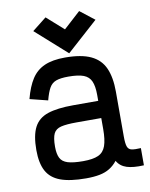

<svg xmlns="http://www.w3.org/2000/svg" viewBox="-94 -929 789 1011"><g transform="rotate(-10 300.0 -423.0)"><path d="M284 14Q198 14 147 -5Q96 -24 73.5 -66Q51 -108 51 -178Q51 -256 73.5 -299.5Q96 -343 147 -360Q198 -377 284 -377H417V-409Q417 -455 405.5 -481.5Q394 -508 365.5 -519Q337 -530 284 -530Q242 -530 218.5 -521.5Q195 -513 182 -490Q169 -467 158 -425L62 -449Q79 -514 105 -554Q131 -594 174 -613Q217 -632 284 -632Q371 -632 422 -608Q473 -584 495 -534.5Q517 -485 517 -409V-168Q517 -131 523 -114.5Q529 -98 546 -94.5Q563 -91 595 -93V-1Q538 2 503.5 -9Q469 -20 452 -50Q434 -27 410.5 -12.5Q387 2 356 8Q325 14 284 14ZM284 -78Q337 -78 365.5 -91Q394 -104 405.5 -136.5Q417 -169 417 -226V-285H284Q231 -285 202 -278Q173 -271 162 -248.5Q151 -226 151 -178Q151 -140 162 -118Q173 -96 202 -87Q231 -78 284 -78ZM310 -650 144 -798 220 -858 310 -778 400 -860 477 -800Z"/></g></svg>

Font: Victor Mono Thin
Style: Regular
Weight: 100
Monospace: yes
Designer: Rune Bjørnerås
Version: Version 1.561;gftools[0.9.30]